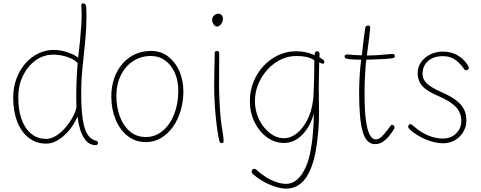

<svg xmlns="http://www.w3.org/2000/svg" viewBox="-20 -839 2841 1135"><path d="M462 -780Q462 -793 461 -801.5Q460 -810 462 -814.5Q464 -819 471 -819Q480 -819 484.5 -813.5Q489 -808 490 -793.5Q491 -779 491 -753Q491 -671 483.5 -593.5Q476 -516 468 -441.5Q460 -367 460 -293Q460 -192 469.5 -131.5Q479 -71 498.5 -42.5Q518 -14 548 -7Q559 -5 559 6Q559 12 555.5 15.5Q552 19 545 19Q503 19 475.5 -25Q448 -69 438 -150Q429 -126 410.5 -98Q392 -70 367 -45.5Q342 -21 313 -5.5Q284 10 253 10Q194 10 150 -24Q106 -58 82 -119.5Q58 -181 58 -262Q58 -322 77 -373.5Q96 -425 129.5 -463.5Q163 -502 206.5 -523Q250 -544 298 -544Q336 -544 377.5 -530.5Q419 -517 442 -498Q448 -545 453 -597Q458 -649 461 -697.5Q464 -746 462 -780ZM88 -262Q88 -187 108 -132.5Q128 -78 165 -48Q202 -18 253 -18Q282 -18 311 -36Q340 -54 365 -82.5Q390 -111 408 -143.5Q426 -176 432 -204Q430 -253 431 -304Q432 -355 434.5 -398.5Q437 -442 439 -466Q418 -489 377 -502.5Q336 -516 295 -516Q238 -516 191 -482.5Q144 -449 116 -392Q88 -335 88 -262Z M1064 -299Q1064 -238 1047.5 -183.5Q1031 -129 1001 -87.5Q971 -46 930.5 -22.5Q890 1 843 1Q780 1 734 -35.5Q688 -72 663 -133.5Q638 -195 638 -269Q638 -328 655.5 -377.5Q673 -427 704.5 -463Q736 -499 779 -518.5Q822 -538 873 -538Q931 -538 973.5 -505.5Q1016 -473 1040 -419Q1064 -365 1064 -299ZM668 -271Q668 -206 688.5 -150.5Q709 -95 748 -62Q787 -29 842 -29Q899 -29 942.5 -66Q986 -103 1010 -165Q1034 -227 1034 -302Q1034 -362 1013.5 -408.5Q993 -455 956.5 -481.5Q920 -508 871 -508Q814 -508 768 -478.5Q722 -449 695 -395.5Q668 -342 668 -271Z M1249 -523Q1249 -531 1252.5 -534.5Q1256 -538 1262 -538Q1266 -538 1269 -536.5Q1272 -535 1274 -531.5Q1276 -528 1276 -523Q1276 -475 1275.5 -432Q1275 -389 1275 -345Q1275 -301 1277 -252.5Q1279 -204 1284 -146Q1287 -110 1294.5 -68.5Q1302 -27 1302 -4Q1302 1 1299.5 4Q1297 7 1291 7Q1287 7 1283 5Q1279 3 1277 -6Q1271 -27 1265.5 -64.5Q1260 -102 1255.5 -147.5Q1251 -193 1248.5 -240.5Q1246 -288 1246 -328Q1246 -377 1247 -411.5Q1248 -446 1248.5 -472Q1249 -498 1249 -523ZM1234 -722Q1234 -733 1240 -741.5Q1246 -750 1255.5 -754.5Q1265 -759 1273 -758Q1279 -758 1284.5 -754.5Q1290 -751 1294 -744.5Q1298 -738 1298 -726Q1298 -716 1292.5 -705.5Q1287 -695 1279.5 -688.5Q1272 -682 1264 -682Q1255 -682 1248.5 -688Q1242 -694 1238 -703.5Q1234 -713 1234 -722Z M1457 -242Q1457 -302 1478.5 -355Q1500 -408 1538 -449Q1576 -490 1625.5 -513Q1675 -536 1731 -536Q1761 -536 1790.5 -529.5Q1820 -523 1839 -512Q1841 -527 1844 -531.5Q1847 -536 1854 -536Q1862 -536 1866 -530.5Q1870 -525 1869 -514L1868 -501Q1888 -488 1892.5 -484Q1897 -480 1897 -475Q1897 -452 1867 -471L1866 -425Q1865 -375 1864.5 -326Q1864 -277 1865 -236Q1867 -167 1865 -120.5Q1863 -74 1858 -30Q1848 74 1823.5 142Q1799 210 1761 243Q1723 276 1671 276Q1644 276 1610 265.5Q1576 255 1542.5 237Q1509 219 1481 195Q1474 189 1471 185Q1468 181 1468 176Q1468 171 1470 167Q1472 163 1476 161Q1480 159 1484 159Q1487 159 1491.5 161Q1496 163 1500 168Q1522 189 1551.5 207.5Q1581 226 1613 237Q1645 248 1672 248Q1707 248 1736 223Q1765 198 1786.5 151Q1808 104 1818 40Q1824 8 1827.5 -27Q1831 -62 1833 -97.5Q1835 -133 1835 -167Q1813 -88 1765.5 -41Q1718 6 1659 6Q1604 6 1558 -27.5Q1512 -61 1484.5 -117.5Q1457 -174 1457 -242ZM1659 -22Q1699 -22 1735 -51Q1771 -80 1796.5 -130Q1822 -180 1830 -242Q1832 -254 1833.5 -282Q1835 -310 1836 -345Q1837 -380 1837.5 -416.5Q1838 -453 1838 -483Q1816 -497 1791 -502.5Q1766 -508 1731 -508Q1683 -508 1639 -486.5Q1595 -465 1561 -427.5Q1527 -390 1507 -342Q1487 -294 1487 -242Q1487 -184 1511 -134Q1535 -84 1574.5 -53Q1614 -22 1659 -22Z M2197 13Q2146 13 2124.5 -59Q2103 -131 2103 -290Q2103 -340 2106 -389.5Q2109 -439 2115 -486Q2088 -486 2065 -487.5Q2042 -489 2029 -492Q2022 -494 2019.5 -498Q2017 -502 2017 -506Q2017 -512 2022.5 -515Q2028 -518 2035 -517Q2058 -515 2079 -513.5Q2100 -512 2119 -512Q2123 -549 2127.5 -587Q2132 -625 2138 -667Q2140 -681 2144.5 -684.5Q2149 -688 2156 -688Q2164 -688 2166.5 -683Q2169 -678 2168 -669Q2167 -651 2163 -621Q2159 -591 2155 -560.5Q2151 -530 2149 -511Q2183 -511 2218 -513.5Q2253 -516 2295 -520Q2303 -521 2308.5 -518Q2314 -515 2314 -509Q2314 -501 2309 -498Q2304 -495 2295 -494Q2270 -491 2228 -489Q2186 -487 2145 -486Q2140 -437 2137.5 -386.5Q2135 -336 2135 -286Q2135 -188 2143 -128.5Q2151 -69 2166 -42Q2181 -15 2200 -15Q2220 -15 2237 -32Q2254 -49 2266 -65Q2280 -83 2286 -92Q2292 -101 2297 -101Q2304 -101 2308 -96.5Q2312 -92 2312 -86Q2312 -84 2311.5 -81Q2311 -78 2309 -76Q2297 -56 2280.5 -35.5Q2264 -15 2243.5 -1Q2223 13 2197 13Z M2741 -460Q2746 -452 2748 -448.5Q2750 -445 2751 -440Q2752 -436 2750 -432Q2748 -428 2744 -426Q2740 -424 2735 -424Q2727 -424 2721 -434Q2715 -444 2705 -455Q2680 -483 2655 -495Q2630 -507 2598 -507Q2543 -507 2510.5 -478.5Q2478 -450 2478 -401Q2478 -370 2503 -346Q2528 -322 2586 -296Q2642 -272 2675 -247Q2708 -222 2722.5 -193.5Q2737 -165 2737 -127Q2737 -90 2718.5 -59Q2700 -28 2669 -10Q2638 8 2600 8Q2553 8 2499 -14Q2445 -36 2403 -73Q2398 -78 2395.5 -82.5Q2393 -87 2393 -91Q2393 -96 2397 -100.5Q2401 -105 2405 -105Q2410 -105 2415.5 -101.5Q2421 -98 2428 -91Q2466 -57 2510.5 -38.5Q2555 -20 2598 -20Q2645 -20 2676 -50Q2707 -80 2707 -125Q2707 -172 2675.5 -206Q2644 -240 2572 -271Q2527 -290 2500 -309.5Q2473 -329 2461 -353Q2449 -377 2449 -407Q2449 -443 2469 -471.5Q2489 -500 2523 -517Q2557 -534 2599 -534Q2643 -534 2679.5 -515Q2716 -496 2741 -460Z"/></svg>

Font: Playpen Sans Thin
Style: Regular
Weight: 250
Designer: Laura Meseguer, Veronika Burian, José Scaglione
Foundry: TypeTogether
Version: Version 1.001